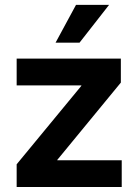

<svg xmlns="http://www.w3.org/2000/svg" viewBox="-20 -751 556 771"><path d="M46.9 0V-91.3L306.6 -406.2V-408.2H46.9V-515.6H465.3V-419.4L210 -108.9V-107.4H468.8V0ZM203.1 -579.6 285.2 -731.4H418L299.3 -579.6Z"/></svg>

Font: Inter Cardless Display
Style: Bold
Weight: 700
Designer: Rasmus Andersson
Foundry: rsms
Version: Version 4.001;git-9221beed3